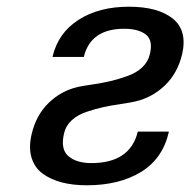

<svg xmlns="http://www.w3.org/2000/svg" viewBox="-20 -534 561 566"><path d="M346.2 -449.2Q247.1 -449.2 227.1 -366.2H134.8Q150.9 -436.5 211.2 -475.3Q271.5 -514.2 359.9 -514.2Q445.8 -514.2 489.3 -479.2Q532.7 -444.3 517.1 -375Q503.9 -318.8 466.6 -282.7Q429.2 -246.6 378.9 -234.9Q366.7 -231.9 336.9 -227.5Q307.1 -223.1 283.9 -218Q260.7 -212.9 234.6 -204.1Q208.5 -195.3 191.2 -179.2Q173.8 -163.1 168.9 -141.1Q157.7 -94.2 181.6 -73.7Q205.6 -53.2 249 -53.2Q363.8 -53.2 386.2 -146H478Q460 -66.4 395.8 -27.1Q331.5 12.2 235.8 12.2Q194.8 12.2 162.1 3.7Q129.4 -4.9 105.7 -22.2Q82 -39.6 73 -69.3Q64 -99.1 73.2 -138.2Q86.4 -194.8 123.5 -230.7Q160.6 -266.6 210 -277.8Q220.7 -280.3 252 -284.9Q283.2 -289.6 305.9 -294.9Q328.6 -300.3 355.5 -309.8Q382.3 -319.3 399.7 -335.9Q417 -352.5 421.9 -375Q431.6 -415.5 409.7 -432.4Q387.7 -449.2 346.2 -449.2Z"/></svg>

Font: Perun
Style: Italic
Weight: 400
Italic angle: -12°
Foundry: Stefan Peev, Context Ltd
Version: Version 001.000